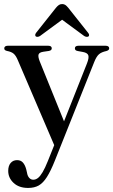

<svg xmlns="http://www.w3.org/2000/svg" viewBox="-20 -684 558 946"><path d="M303 -67.5 252 42.5 68 -387Q58.5 -410 47.2 -419.5Q36 -429 14.5 -433Q6.5 -435 3.8 -438Q1 -441 1 -446Q1 -452 5.5 -455.2Q10 -458.5 17.5 -458.5H218.5Q226.5 -458.5 230.8 -455.2Q235 -452 235 -446Q235 -441 231.8 -437.8Q228.5 -434.5 221 -433L193.5 -429Q173.5 -426 170 -415.5Q166.5 -405 176 -381ZM216 109 262 -6 273 -29.5 408.5 -371.5Q419.5 -399.5 415 -411.8Q410.5 -424 388 -428L363.5 -432.5Q355.5 -434 352.2 -437.2Q349 -440.5 349 -446Q349 -452 353.2 -455.2Q357.5 -458.5 365.5 -458.5H501.5Q509.5 -458.5 513.8 -455Q518 -451.5 518 -446Q518 -441.5 515 -438.2Q512 -435 504 -432.5Q480 -427.5 467.5 -416.5Q455 -405.5 444.5 -379L250.5 107Q230 158.5 211.2 188Q192.5 217.5 171 229.8Q149.5 242 118.5 242Q73.5 242 47 217.2Q20.5 192.5 20.5 158Q20.5 133 32.5 119Q44.5 105 64 105Q82.5 105 93 117Q103.5 129 109 149.5L113 166.5Q115.5 183 123.8 192.2Q132 201.5 144 201.5Q156 201.5 167 193Q178 184.5 190 164.2Q202 144 216 109ZM306 -601.5H266L395 -506.5Q401 -503 406.5 -502.5Q412 -502 416 -504.5Q419 -507 419 -511.8Q419 -516.5 414 -522.5L316 -646Q308.5 -655 302 -659.5Q295.5 -664 286.5 -664Q277 -664 270.2 -659.5Q263.5 -655 256 -646L158 -522.5Q153.5 -516.5 153.5 -511.8Q153.5 -507 156.5 -504.5Q160.5 -502 165.8 -502.5Q171 -503 177 -506.5Z"/></svg>

Font: Fraunces 60pt
Style: Regular
Weight: 400
Version: Version 1.000;[b76b70a41]